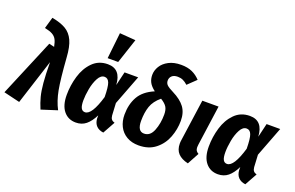

<svg xmlns="http://www.w3.org/2000/svg" viewBox="-129 -1231 2529 1645"><g transform="rotate(20 1136.0 -408.5)"><path d="M371 -481Q385 -285 402.5 -193Q420 -101 457 -31L313 15Q290 -40 277.5 -88Q265 -136 258.5 -207.5Q252 -279 251 -395L119 16L-28 -19L191 -541L239 -530Q231 -572 218.5 -595Q206 -618 181 -632Q156 -646 110 -655L140 -759Q220 -744 267 -716Q314 -688 339.5 -633Q365 -578 371 -481Z M851 -405 881 -531H1005L901 -259L907 -148Q909 -125 919 -113Q929 -101 948 -96L886 16Q845 11 821.5 -13Q798 -37 795 -79V-108Q764 -46 726 -15Q688 16 634 16Q564 16 522.5 -35Q481 -86 481 -181Q481 -268 506 -352.5Q531 -437 586 -492.5Q641 -548 724 -548Q843 -548 851 -405ZM631 -185Q631 -137 642.5 -115.5Q654 -94 678 -94Q740 -94 793 -274Q792 -367 778.5 -402Q765 -437 734 -437Q700 -437 676.5 -393.5Q653 -350 642 -290.5Q631 -231 631 -185ZM729 -833 874 -822 799 -596H703Z M1491 -685 1415 -612Q1392 -633 1370.5 -642.5Q1349 -652 1323 -652Q1288 -652 1270 -635Q1252 -618 1252 -592Q1252 -569 1267.5 -553Q1283 -537 1328 -515Q1404 -477 1440 -428.5Q1476 -380 1476 -305Q1476 -228 1448 -154.5Q1420 -81 1359 -32.5Q1298 16 1206 16Q1143 16 1097 -11Q1051 -38 1027.5 -85Q1004 -132 1004 -191Q1004 -285 1043.5 -355.5Q1083 -426 1180 -467Q1142 -496 1126.5 -525.5Q1111 -555 1111 -592Q1111 -633 1134 -671Q1157 -709 1203.5 -733.5Q1250 -758 1316 -758Q1375 -758 1417 -739Q1459 -720 1491 -685ZM1156 -189Q1156 -95 1216 -95Q1272 -95 1298 -161Q1324 -227 1324 -307Q1324 -351 1308 -376.5Q1292 -402 1252 -426Q1195 -379 1175.5 -322Q1156 -265 1156 -189Z M1687 -167Q1685 -147 1685 -142Q1685 -123 1692 -111.5Q1699 -100 1715 -91L1657 16Q1596 2 1565 -31Q1534 -64 1534 -121Q1534 -137 1537 -155L1590 -531H1738Z M2146 -405 2176 -531H2300L2196 -259L2202 -148Q2204 -125 2214 -113Q2224 -101 2243 -96L2181 16Q2140 11 2116.5 -13Q2093 -37 2090 -79V-108Q2059 -46 2021 -15Q1983 16 1929 16Q1859 16 1817.5 -35Q1776 -86 1776 -181Q1776 -268 1801 -352.5Q1826 -437 1881 -492.5Q1936 -548 2019 -548Q2138 -548 2146 -405ZM1926 -185Q1926 -137 1937.5 -115.5Q1949 -94 1973 -94Q2035 -94 2088 -274Q2087 -367 2073.5 -402Q2060 -437 2029 -437Q1995 -437 1971.5 -393.5Q1948 -350 1937 -290.5Q1926 -231 1926 -185Z"/></g></svg>

Font: Fira Sans Condensed
Style: Bold Italic
Weight: 700
Width: 3
Italic angle: -8°
Designer: Carrois Corporate & Edenspiekermann AG
Foundry: Carrois Corporate GbR & Edenspiekermann AG
Version: Version 4.203